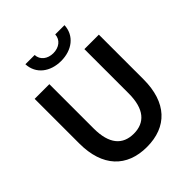

<svg xmlns="http://www.w3.org/2000/svg" viewBox="-243 -1042 1201 1201"><g transform="rotate(-45 357.0 -442.0)"><path d="M357 10C535 10 641 -100 641 -305V-700H513V-308C513 -170 455 -107 358 -107C260 -107 203 -170 203 -308V-700H73V-305C73 -100 180 10 357 10ZM358 -750C454 -750 527 -805 531 -894H449C447 -848 408 -819 358 -819C308 -819 269 -848 267 -894H185C189 -805 262 -750 358 -750Z"/></g></svg>

Font: Chess Sans SemiBold
Style: Regular
Weight: 600
Designer: Wolf Bōese
Foundry: Wolf Bōese
Version: Version 7.223;Glyphs 3.3 (3306)